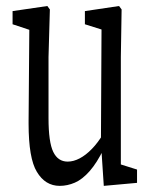

<svg xmlns="http://www.w3.org/2000/svg" viewBox="-20 -606 487 626"><path d="M174.8 0Q127.4 0 100.1 -45.9Q73.2 -89.8 73.2 -203.1Q73.2 -206.5 73.2 -210L75.7 -526.9L91.8 -503.4L21 -526.9V-569.8L134.3 -586.4L142.6 -575.2L138.2 -419.9V-220.7Q138.2 -142.6 153.6 -110.8Q168.9 -79.1 200.7 -79.1Q219.7 -79.1 239.7 -89.6Q259.8 -100.1 279.5 -120.4Q299.3 -140.6 317.4 -170.9L329.1 -119.1H317.4Q296.4 -75.7 272.5 -48.3Q248.5 -21 224.1 -10.5Q199.7 0 174.8 0ZM318.4 0 309.1 -140.6V-143.6L311 -509.8L256.8 -526.9V-569.8L368.2 -586.4L376.5 -575.2L374 -419.9V-69.8L426.8 -53.2V-9.8Z"/></svg>

Font: Scarab Serif
Style: Regular
Weight: 400
Designer: John Roberts
Foundry: Scarab
Version: 1.0